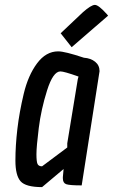

<svg xmlns="http://www.w3.org/2000/svg" viewBox="-20 -758 462 785"><path d="M218 -548Q245 -548 323 -522Q351 -520 369 -505.5Q387 -491 387 -467Q387 -466 314 0Q264 0 250.5 -5Q237 -10 237 -29Q237 -31 237 -34L240 -67L152 7Q85 7 64 -17Q43 -41 43 -101.5Q43 -162 51 -230.5Q59 -299 77 -374.5Q95 -450 131.5 -499Q168 -548 218 -548ZM227 -466Q197 -466 172.5 -388.5Q148 -311 138.5 -234.5Q129 -158 129 -127.5Q129 -97 133.5 -87.5Q138 -78 152 -78L255 -155V-172L298 -434L301 -445Q242 -466 227 -466ZM417 -700Q420 -696 422 -694L273 -565L228 -622L319 -708Q353 -738 368 -738Q383 -738 417 -700Z"/></svg>

Font: Economica
Style: Bold Italic
Weight: 700
Designer: Vicente Lamonaca
Foundry: Vicente Lamonaca
Version: Version 1.100